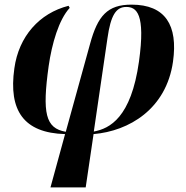

<svg xmlns="http://www.w3.org/2000/svg" viewBox="-20 -569 801 829"><path d="M198 240H350L384 10C537 -3 698 -98 727 -303C749 -460 694 -549 548 -549C444 -549 402 -501 369 -380L264 0C176 -15 162 -81 190 -283C204 -381 234 -484 281 -535L276 -544C150 -512 61 -412 42 -274C16 -91 83 5 261 10ZM444 -404C458 -503 481 -539 525 -539C569 -539 609 -511 580 -303C546 -61 454 -14 385 -1Z"/></svg>

Font: Noto Serif Display
Style: Bold Italic
Weight: 700
Italic angle: -12°
Designer: Monotype Design Team
Foundry: Monotype Imaging Inc.
Version: Version 2.009